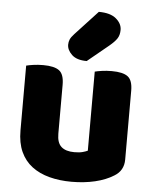

<svg xmlns="http://www.w3.org/2000/svg" viewBox="-54 -798 690 859"><g transform="rotate(5 291.0 -368.0)"><path d="M52 -484Q63 -487 83.5 -490Q104 -493 128 -493Q178 -493 200 -476.5Q222 -460 222 -413V-193Q222 -152 242 -134.5Q262 -117 300 -117Q323 -117 337.5 -121Q352 -125 360 -129V-484Q371 -487 391.5 -490Q412 -493 436 -493Q486 -493 508 -476.5Q530 -460 530 -413V-104Q530 -54 488 -29Q453 -7 404.5 4.5Q356 16 299 16Q245 16 199.5 4Q154 -8 121 -33Q88 -58 70 -97.5Q52 -137 52 -193ZM355 -752Q407 -752 433 -730Q459 -708 459 -680Q459 -657 449 -641.5Q439 -626 415 -606L320 -528Q275 -528 253 -549Q231 -570 231 -594Q231 -606 235.5 -617Q240 -628 254 -643Z"/></g></svg>

Font: Baloo 2 Latin ExtraBold
Style: Regular
Weight: 400
Designer: Sarang Kulkarni and Ek Type
Foundry: Ek Type
Version: Version 1.001